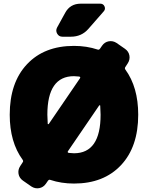

<svg xmlns="http://www.w3.org/2000/svg" viewBox="-20 -990 806 1046"><path d="M383 -155Q528 -155 528 -365Q528 -384 526 -414Q526 -416 524 -416.5Q522 -417 520 -415L350 -166Q346 -159 355 -157Q373 -155 383 -155ZM246 -315 416 -564Q420 -571 411 -573Q393 -575 383 -575Q238 -575 238 -365Q238 -346 240 -316Q240 -314 242 -313.5Q244 -313 246 -315ZM663 -625Q658 -618 663 -611Q733 -515 733 -365Q733 -190 639 -90Q545 10 383 10Q314 10 254 -10Q247 -13 241 -5L230 11Q216 31 193.5 35Q171 39 151 26L105 -6Q85 -20 81 -42.5Q77 -65 90 -85L103 -105Q109 -112 103 -120Q33 -216 33 -365Q33 -540 127 -640Q221 -740 383 -740Q452 -740 512 -720Q519 -717 525 -725L536 -741Q550 -761 572.5 -765Q595 -769 615 -756L661 -724Q681 -710 685 -687.5Q689 -665 676 -645ZM420 -970H526Q543 -970 549.5 -955Q556 -940 545 -928L461 -832Q424 -790 366 -790H320Q301 -790 291.5 -806.5Q282 -823 291 -840L335 -920Q362 -970 420 -970Z"/></svg>

Font: Rounded Mplus 1c Black
Style: Regular
Weight: 900
Version: Version 1.059.20150529